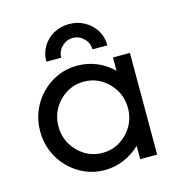

<svg xmlns="http://www.w3.org/2000/svg" viewBox="-92 -673 713 760"><g transform="rotate(-15 264.0 -292.5)"><path d="M245.1 5.6Q202.1 5.6 164.6 -11.1Q127.1 -27.8 98.3 -57.3Q69.4 -86.8 53.5 -125.3Q37.5 -163.9 37.5 -208.3Q37.5 -252.8 53.5 -291.3Q69.4 -329.9 98.3 -359.4Q127.1 -388.9 164.6 -405.6Q202.1 -422.2 245.1 -422.2Q288.2 -422.2 326 -406.2Q363.9 -390.3 391.7 -361.8V-416.7H461.1V0H391.7V-54.9Q363.9 -27.1 326 -10.8Q288.2 5.6 245.1 5.6ZM254.9 -62.5Q294.4 -62.5 326.7 -82.3Q359 -102.1 378.1 -135.1Q397.2 -168.1 397.2 -208.3Q397.2 -248.6 378.1 -281.6Q359 -314.6 326.7 -334.4Q294.4 -354.2 254.9 -354.2Q215.3 -354.2 183 -334.4Q150.7 -314.6 131.6 -281.6Q112.5 -248.6 112.5 -208.3Q112.5 -168.1 131.6 -135.1Q150.7 -102.1 183 -82.3Q215.3 -62.5 254.9 -62.5ZM132.6 -468.8Q132.6 -503.5 149.3 -530.9Q166 -558.3 194.4 -574Q222.9 -589.6 257.6 -589.6Q292.4 -589.6 320.8 -573.6Q349.3 -557.6 366 -530.6Q382.6 -503.5 382.6 -468.8H321.5Q321.5 -495.1 302.4 -513.9Q283.3 -532.6 257.6 -532.6Q231.9 -532.6 212.8 -513.9Q193.8 -495.1 193.8 -468.8Z"/></g></svg>

Font: Afacad Flux
Style: Regular
Weight: 400
Designer: Kristian Moeller
Foundry: Dicotype
Version: Version 1.100